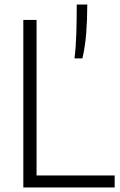

<svg xmlns="http://www.w3.org/2000/svg" viewBox="-20 -828 530 848"><path d="M83 0V-740H141.5V-53H486.5V0ZM309 -570Q315.5 -623 317.2 -683.8Q319 -744.5 319 -808H365.5Q365.5 -742 360.8 -681.8Q356 -621.5 344 -570Z"/></svg>

Font: Encode Sans SmCnd Lt
Style: Regular
Weight: 300
Width: 4
Designer: Multiple Designers
Foundry: Impallari Type
Version: Version 3.002; ttfautohint (v1.8.3) -l 8 -r 50 -G 200 -x 14 